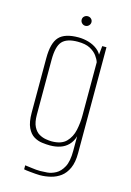

<svg xmlns="http://www.w3.org/2000/svg" viewBox="-112 -661 567 833"><g transform="rotate(15 171.5 -244.0)"><path d="M153 116Q144 116 132.5 115Q121 114 110.5 113Q100 112 92 111Q84 110 81 109V91Q92 92 112 95Q132 98 150 98Q162 98 181 96.5Q200 95 219.5 84.5Q239 74 252.5 49Q266 24 266 -23V-89Q259 -65 244 -49.5Q229 -34 208 -27Q187 -20 162 -20Q146 -20 126.5 -22.5Q107 -25 89.5 -35.5Q72 -46 60.5 -70Q49 -94 49 -137V-382Q49 -450 74.5 -477.5Q100 -505 161 -505Q184 -505 206.5 -498.5Q229 -492 246.5 -478.5Q264 -465 272 -443L265 -445L270 -495H289V-19Q289 22 277 48.5Q265 75 245.5 89.5Q226 104 201.5 110Q177 116 153 116ZM164 -39Q208 -39 229.5 -61Q251 -83 258 -116Q265 -149 265 -181V-421Q261 -434 250 -449Q239 -464 218.5 -475Q198 -486 163 -486Q114 -486 93.5 -463.5Q73 -441 73 -381V-134Q73 -100 83 -80.5Q93 -61 108 -52.5Q123 -44 138.5 -41.5Q154 -39 164 -39ZM176 -561Q167 -561 160.5 -567.5Q154 -574 154 -583Q154 -592 160.5 -598Q167 -604 176 -604Q185 -604 191.5 -598Q198 -592 198 -583Q198 -574 191.5 -567.5Q185 -561 176 -561Z"/></g></svg>

Font: Alumni Sans SC Thin
Style: Regular
Weight: 100
Designer: Robert E. Leuschke
Foundry: Robert E. Leuschke
Version: Version 1.018